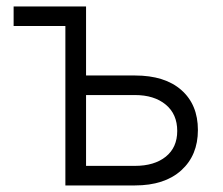

<svg xmlns="http://www.w3.org/2000/svg" viewBox="-20 -565 679 585"><path d="M242.2 -335H391.1Q482.4 -335 532.7 -290.5Q583 -246.1 583 -168.9Q583 -91.8 532.2 -45.9Q481.4 0 391.1 0H179.2V-485.8H21.5V-545.4H242.2ZM242.2 -275.4V-59.6H391.1Q450.2 -59.6 485.1 -87.6Q520 -115.7 520 -166Q520 -217.3 484.9 -246.3Q449.7 -275.4 391.1 -275.4Z"/></svg>

Font: Interop Light
Style: Regular
Weight: 300
Designer: Rasmus Andersson, Google, Jang Haemin
Foundry: jhaemin
Version: Version 1.007